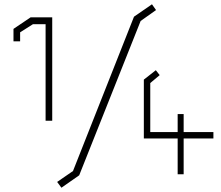

<svg xmlns="http://www.w3.org/2000/svg" viewBox="-20 -814 1033 897"><path d="M193 -250V-701H134L74 -663V-621H43V-679L123 -733H224V-250ZM247 36 321 -15 606 -736 690 -794 709 -767 637 -716 350 5 267 63ZM838 -167V0H810V-167H652V-442L708 -486L726 -463L682 -426V-197H810V-281H838V-197H977V-167Z"/></svg>

Font: Turret Road ExtraLight
Style: Regular
Weight: 275
Designer: Noponies
Foundry: Noponies
Version: Version 1.001; ttfautohint (v1.8)